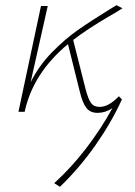

<svg xmlns="http://www.w3.org/2000/svg" viewBox="-20 -431 520 740"><path d="M438 -60 450 -48Q409 42 347 130Q285 218 211 289L189 275Q255 215 312.5 140Q370 65 413 -14Q386 4 356 4Q328 4 313 -15Q298 -34 287 -80L242 -261Q107 -149 75 0H51L138 -408H164L98 -114Q130 -178 180 -229Q230 -280 279 -314.5Q328 -349 401 -394L429 -411L452 -399Q432 -386 402 -369Q315 -318 262 -277L310 -87Q320 -49 331 -34Q342 -19 364 -19Q399 -19 438 -60Z"/></svg>

Font: Ysabeau Extralight
Style: Italic
Weight: 200
Italic angle: -12°
Designer: Christian Thalmann (Catharsis Fonts)
Version: Version 0.003